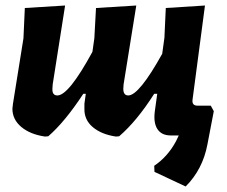

<svg xmlns="http://www.w3.org/2000/svg" viewBox="-20 -491 822 696"><path d="M216 -471 171 -185 170 -169Q169 -145 188 -145Q229 -145 315 -303L322 -352L328 -462L474 -471L428 -185L427 -169Q427 -145 445 -145Q484 -145 568 -296L576 -354L581 -462L723 -471L678 -130Q675 -108 696 -108H744L755 -88L732 32Q715 123 653 185L540 132L539 110Q588 77 618 21L628 0H599Q566 0 551 -22.5Q536 -45 541 -86L550 -151H539Q476 -52 412 3L400 4Q347 -4 316 -30.5Q285 -57 286 -97V-115L291 -151H282Q215 -49 155 3L143 4Q89 -4 57 -31Q25 -58 25 -97L27 -115L65 -352L70 -462Z"/></svg>

Font: Alegreya Sans SC ExtraBold
Style: Italic
Weight: 800
Italic angle: -7°
Designer: Juan Pablo del Peral
Foundry: Huerta Tipografica
Version: Version 2.007